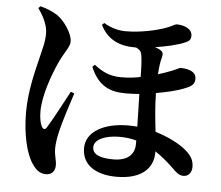

<svg xmlns="http://www.w3.org/2000/svg" viewBox="-56 -849 1113 968"><g transform="rotate(5 500.0 -364.5)"><path d="M100 -775C120 -748 150 -698 150 -651C150 -604 137 -567 127 -522C112 -459 84 -356 84 -247C84 -132 108 -36 141 11C166 49 190 56 211 56C242 56 257 35 257 7C257 -20 246 -41 246 -78C246 -97 250 -129 258 -163C270 -214 298 -302 318 -362L300 -369C272 -317 215 -209 195 -179C187 -166 177 -167 169 -183C161 -198 156 -226 156 -258C156 -343 200 -455 223 -506C250 -566 277 -593 277 -620C277 -663 232 -726 195 -750C165 -768 138 -778 110 -785ZM650 -135C650 -80 612 -48 543 -48C474 -48 437 -64 437 -101C437 -142 498 -164 563 -164C593 -164 622 -161 650 -153ZM427 -719C463 -644 529 -620 599 -620H608C622 -614 634 -605 637 -588C642 -563 644 -516 644 -474C617 -468 586 -464 546 -464C485 -464 448 -485 409 -515L397 -504C436 -409 498 -385 575 -385C599 -385 621 -386 645 -388C646 -344 648 -287 649 -223C634 -224 619 -225 604 -225C482 -225 391 -176 391 -92C391 -1 470 38 566 38C693 38 751 -21 751 -101V-107C781 -87 812 -62 846 -29C863 -12 879 4 902 4C929 4 944 -18 944 -44C944 -80 929 -104 894 -132C860 -159 806 -186 743 -205C737 -260 729 -324 728 -400C781 -409 836 -421 879 -440C912 -453 920 -467 920 -489C920 -536 853 -537 839 -537C836 -537 822 -528 798 -519C779 -511 755 -503 730 -495C732 -527 735 -557 742 -580C747 -599 746 -610 729 -619C722 -623 713 -627 703 -630C759 -638 821 -652 857 -669C872 -676 881 -683 881 -704C880 -740 837 -754 802 -754C793 -754 776 -740 739 -728C702 -716 626 -697 549 -697C510 -697 472 -708 438 -729Z"/></g></svg>

Font: Noto Serif CJK JP
Style: Bold
Weight: 700
Designer: Ryoko NISHIZUKA 西塚涼子 (kana & ideographs); Frank Grießhammer (Latin, Greek & Cyrillic); Wenlong ZHANG 张文龙 (bopomofo); San
Foundry: Adobe Systems Incorporated
Version: Version 1.000;PS 1;hotconv 16.6.53;makeotf.lib2.5.65590